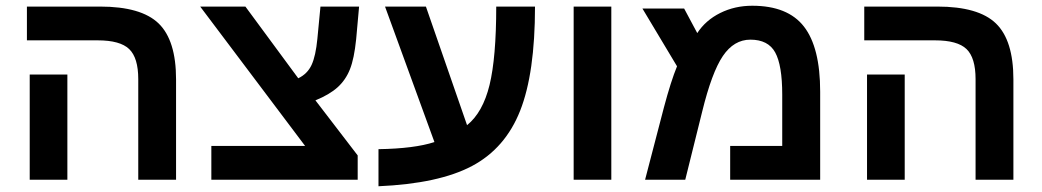

<svg xmlns="http://www.w3.org/2000/svg" viewBox="-20 -629 3646 672"><path d="M215.8 0H84V-368.2H215.8ZM596.2 0H463.9V-352.1Q463.9 -426.8 432.1 -457.3Q400.4 -487.8 321.8 -487.8H74.2V-606H330.1Q474.1 -606 535.2 -546.9Q596.2 -487.8 596.2 -351.1Z M1231.9 0H719.7V-118.2H1047.9L680.7 -606H838.9L1023.9 -355Q1056.2 -370.6 1070.6 -401.9Q1085 -433.1 1090.8 -493.2L1101.6 -606H1236.8L1226.6 -492.2Q1219.7 -423.8 1204.8 -386.5Q1189.9 -349.1 1161.6 -323.5Q1133.3 -297.9 1084 -277.8L1231.9 -85Z M1304.7 -106.9Q1430.7 -108.9 1500.5 -131.8L1327.6 -606H1470.7L1614.7 -190.9Q1669.9 -235.4 1693.4 -331.5Q1716.8 -427.7 1716.8 -606H1852.5Q1852.5 -373 1800.5 -241.5Q1748.5 -109.9 1632.3 -48.1Q1516.1 13.7 1304.7 22.9Z M1987.8 -606H2119.6V0H1987.8Z M2612.8 -608.9Q2737.3 -608.9 2793.9 -535.9Q2850.6 -462.9 2850.6 -308.1V0H2535.6V-118.2H2717.8V-297.9Q2717.8 -400.9 2693.1 -445.6Q2668.5 -490.2 2606.4 -490.2Q2548.8 -490.2 2510 -432.9Q2471.2 -375.5 2437.5 -237.8L2378.4 0H2237.8L2303.7 -252.9Q2328.1 -344.7 2349.6 -397L2228.5 -599.1H2374.5L2420.4 -513.2Q2449.7 -558.1 2500.7 -583.5Q2551.8 -608.9 2612.8 -608.9Z M3146.5 0H3014.6V-368.2H3146.5ZM3526.9 0H3394.5V-352.1Q3394.5 -426.8 3362.8 -457.3Q3331.1 -487.8 3252.4 -487.8H3004.9V-606H3260.7Q3404.8 -606 3465.8 -546.9Q3526.9 -487.8 3526.9 -351.1Z"/></svg>

Font: Liberation Sans
Style: Bold
Weight: 700
Designer: Steve Matteson
Foundry: Ascender Corporation
Version: Version 2.1.5